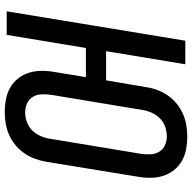

<svg xmlns="http://www.w3.org/2000/svg" viewBox="-20 -762 791 790"><g transform="rotate(90 375.0 -367.5)"><path d="M442 8Q415 8 388.5 3Q362 -2 340 -15Q318 -28 302.5 -48Q287 -68 279.5 -92.5Q272 -117 272 -144.5Q272 -172 277 -199L298 -326H178L124 0H27L148 -735H245L191 -409H311L339 -573Q342 -596 350.5 -619Q359 -642 373 -662.5Q387 -683 406.5 -699Q426 -715 448.5 -725Q471 -735 495 -739Q519 -743 542 -743Q569 -743 595.5 -738Q622 -733 644 -720Q666 -707 681.5 -687Q697 -667 704.5 -642.5Q712 -618 712 -590.5Q712 -563 707 -536L646 -162Q642 -139 633.5 -116Q625 -93 611 -72.5Q597 -52 577.5 -36Q558 -20 535.5 -10Q513 0 489 4Q465 8 442 8ZM443 -76Q462 -76 482 -83Q502 -90 516.5 -104.5Q531 -119 539.5 -138Q548 -157 551 -176L613 -550Q616 -570 615.5 -590Q615 -610 605.5 -626.5Q596 -643 578.5 -651Q561 -659 541 -659Q522 -659 502 -652Q482 -645 467.5 -630.5Q453 -616 444.5 -597Q436 -578 433 -559L371 -185Q368 -165 368.5 -145Q369 -125 378.5 -108.5Q388 -92 405.5 -84Q423 -76 443 -76Z"/></g></svg>

Font: Iosevka Custom Medium
Style: Italic
Weight: 500
Italic angle: -9°
Designer: Belleve Invis
Foundry: Belleve Invis
Version: Version 27.0.1